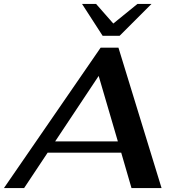

<svg xmlns="http://www.w3.org/2000/svg" viewBox="-51 -951 892 971"><path d="M562 -179H190L71 0H-31L458 -710H548L766 0H614ZM545 -236 448 -567 228 -236ZM364 -931H435L522 -832L644 -931H715L554 -770H468Z"/></svg>

Font: Fahkwang SemiBold
Style: Italic
Weight: 600
Italic angle: -10°
Version: Version 1.000; ttfautohint (v1.6)